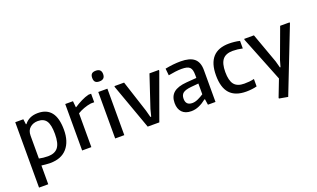

<svg xmlns="http://www.w3.org/2000/svg" viewBox="-96 -1323 3459 2097"><g transform="rotate(-20 1633.5 -274.0)"><path d="M67 -540H161L169 -479H175Q229 -550 332 -550Q435 -550 487 -483.5Q539 -417 539 -280Q539 -145 471.5 -67.5Q404 10 275 10Q249 10 223 7.5Q197 5 174 2V220H67ZM277 -68Q356 -68 393.5 -115Q431 -162 431 -272Q431 -378 400.5 -423Q370 -468 302 -468Q248 -468 211 -436.5Q174 -405 174 -344V-79Q196 -74 223 -71Q250 -68 277 -68Z M648 -540H738L745 -467H749Q788 -493 834 -516Q880 -539 922 -549H952V-450H913Q871 -444 829 -428.5Q787 -413 755 -393V0H648Z M1085 -644Q1052 -644 1037 -659Q1022 -674 1022 -706Q1022 -738 1037 -753Q1052 -768 1085 -768Q1149 -768 1149 -706Q1149 -644 1085 -644ZM1032 -540H1138V0H1032Z M1220 -529V-540H1332L1452 -171L1474 -89H1483L1504 -171L1627 -540H1737V-529L1545 0H1410Z M1917 5Q1848 5 1811 -33.5Q1774 -72 1774 -141Q1774 -219 1822.5 -260Q1871 -301 1974 -309L2091 -318V-351Q2091 -384 2085.5 -406Q2080 -428 2066.5 -441.5Q2053 -455 2029.5 -460.5Q2006 -466 1971 -466Q1940 -466 1899 -461Q1858 -456 1818 -448L1810 -528Q1905 -547 1990 -547Q2097 -547 2147.5 -504.5Q2198 -462 2198 -371V0H2110L2100 -67H2093Q2052 -34 2008 -14.5Q1964 5 1917 5ZM1958 -75Q1990 -75 2025.5 -91.5Q2061 -108 2091 -128V-253L2003 -245Q1936 -238 1909 -217Q1882 -196 1882 -151Q1882 -75 1958 -75Z M2554 9Q2427 9 2364.5 -59.5Q2302 -128 2302 -270Q2302 -549 2554 -549Q2584 -549 2616.5 -545.5Q2649 -542 2678 -535V-447Q2620 -460 2565 -460Q2484 -460 2447 -414.5Q2410 -369 2410 -270Q2410 -170 2446 -125Q2482 -80 2563 -80Q2594 -80 2620.5 -82.5Q2647 -85 2678 -92V-6Q2654 1 2620 5Q2586 9 2554 9Z M2862 202 2861 193 2937 -4 2728 -529V-540H2841L2967 -191L2988 -114H2995L3017 -191L3146 -540H3256V-529L2963 220Z"/></g></svg>

Font: Encode Sans Narrow
Style: Medium
Weight: 500
Designer: Pablo Impallari, Andres Torresi
Foundry: Pablo Impallari, Andres Torresi
Version: Version 1.000; ttfautohint (v1.00) -l 8 -r 50 -G 200 -x 14 -